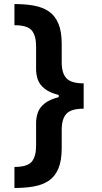

<svg xmlns="http://www.w3.org/2000/svg" viewBox="-20 -792 502 948"><path d="M393.1 -311Q318.4 -311 272 -322.5Q225.6 -334 200.7 -353.8Q175.8 -373.5 167 -398.4Q158.2 -423.3 158.2 -450.7V-562.5Q158.2 -616.7 136.5 -642.1Q114.7 -667.5 51.3 -667.5V-772Q105 -772 147.9 -764.2Q190.9 -756.3 221.4 -735.4Q252 -714.4 268.3 -675.5Q284.7 -636.7 284.7 -574.7V-484.9Q284.7 -429.7 308.6 -405Q332.5 -380.4 393.1 -380.4ZM51.3 136.2V32.2Q114.7 32.2 136.5 6.6Q158.2 -19 158.2 -73.2V-184.6Q158.2 -211.4 167 -236.6Q175.8 -261.7 200.7 -281.5Q225.6 -301.3 272 -313Q318.4 -324.7 393.1 -324.7V-255.4Q332 -255.4 308.3 -230.5Q284.7 -205.6 284.7 -150.4V-61Q284.7 1 268.3 40Q252 79.1 221.4 99.9Q190.9 120.6 147.9 128.4Q105 136.2 51.3 136.2ZM393.1 -255.4H270V-380.4H393.1Z"/></svg>

Font: Inter
Style: 650
Weight: 650
Designer: Rasmus Andersson
Foundry: rsms
Version: Version 4.001;git-66647c0bb